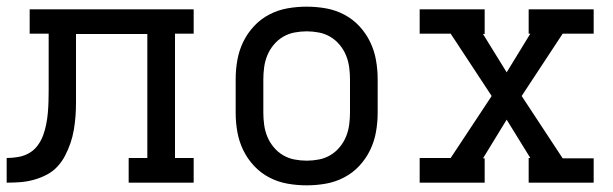

<svg xmlns="http://www.w3.org/2000/svg" viewBox="-20 -548 1840 576"><path d="M0 0V-74Q17 -74 34.5 -77Q52 -80 67 -88.5Q82 -97 92.5 -111Q103 -125 109 -141Q115 -157 118.5 -174.5Q122 -192 123.5 -209Q125 -226 125.5 -243.5Q126 -261 126 -278V-447H69V-520H561V-447H505V-74H561V0H366V-74H422V-446H208V-281Q208 -260 208 -240Q208 -220 206.5 -199.5Q205 -179 201.5 -158.5Q198 -138 191.5 -119Q185 -100 175.5 -81.5Q166 -63 152 -48Q138 -33 119.5 -23.5Q101 -14 81 -8.5Q61 -3 40.5 -1.5Q20 0 0 0Z M900 8Q871 8 842.5 3Q814 -2 788 -15.5Q762 -29 742 -50.5Q722 -72 709.5 -98Q697 -124 692 -152.5Q687 -181 687 -210V-310Q687 -339 692 -367.5Q697 -396 709.5 -422Q722 -448 742 -469.5Q762 -491 788 -504.5Q814 -518 842.5 -523Q871 -528 900 -528Q929 -528 957.5 -523Q986 -518 1012 -504.5Q1038 -491 1058 -469.5Q1078 -448 1090.5 -422Q1103 -396 1108 -367.5Q1113 -339 1113 -310V-210Q1113 -181 1108 -152.5Q1103 -124 1090.5 -98Q1078 -72 1058 -50.5Q1038 -29 1012 -15.5Q986 -2 957.5 3Q929 8 900 8ZM900 -66Q918 -66 936.5 -69.5Q955 -73 971 -82.5Q987 -92 999 -106.5Q1011 -121 1018 -138Q1025 -155 1027.5 -173.5Q1030 -192 1030 -210V-310Q1030 -328 1027.5 -346.5Q1025 -365 1018 -382Q1011 -399 999 -413.5Q987 -428 971 -437.5Q955 -447 936.5 -450.5Q918 -454 900 -454Q882 -454 863.5 -450.5Q845 -447 829 -437.5Q813 -428 801 -413.5Q789 -399 782 -382Q775 -365 772.5 -346.5Q770 -328 770 -310V-210Q770 -192 772.5 -173.5Q775 -155 782 -138Q789 -121 801 -106.5Q813 -92 829 -82.5Q845 -73 863.5 -69.5Q882 -66 900 -66Z M1434 0H1239V-74H1332L1455 -260L1332 -447H1239V-520H1434V-446H1429L1500 -331L1571 -447H1566V-520H1761V-447H1668L1545 -260L1668 -73H1761V0H1566V-74H1571L1500 -189L1429 -73H1434Z"/></svg>

Font: Iosevka HT Extended
Style: Regular
Weight: 400
Width: 7
Monospace: yes
Designer: Belleve Invis
Foundry: Belleve Invis
Version: Version 32.3.0; ttfautohint (v1.8.4)